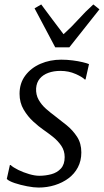

<svg xmlns="http://www.w3.org/2000/svg" viewBox="-20 -834 468 864"><path d="M365 -476.5H361Q351 -487.5 320 -501.2Q289 -515 252 -515Q221.5 -515 197.5 -506.2Q173.5 -497.5 159 -480.2Q144.5 -463 142.5 -436.5Q141 -408 153.8 -385.2Q166.5 -362.5 187.2 -344.2Q208 -326 229 -310.5Q253.5 -292 280.5 -270Q307.5 -248 326.8 -218.5Q346 -189 346 -148Q346 -110.5 330.5 -81Q315 -51.5 288 -31.5Q261 -11.5 226.5 -0.8Q192 10 153.5 10Q132 10 102 4.2Q72 -1.5 46 -10.2Q20 -19 10.5 -28.5L24.5 -91.5H27.5Q39.5 -80.5 62.5 -69.2Q85.5 -58 111.2 -50.5Q137 -43 157 -43Q184.5 -43 210.8 -50Q237 -57 254 -75.5Q271 -94 271 -127Q271 -156 255.5 -178.5Q240 -201 217.5 -218.8Q195 -236.5 174 -251Q155 -264 130 -286.8Q105 -309.5 86.5 -340.8Q68 -372 68 -412Q68 -459.5 93.8 -494Q119.5 -528.5 162.2 -547Q205 -565.5 255.5 -565.5Q281.5 -565.5 306.8 -562.2Q332 -559 351.8 -554.2Q371.5 -549.5 380.5 -545.5ZM228.5 -621 135.5 -796.5 165.5 -814Q190 -780.5 215.2 -747.2Q240.5 -714 266 -680Q303 -713.5 332.8 -746.8Q362.5 -780 400 -814L427.5 -792L292 -621Z"/></svg>

Font: Merriweather 24pt Light
Style: Italic
Weight: 300
Italic angle: -7.8°
Version: Version 2.101